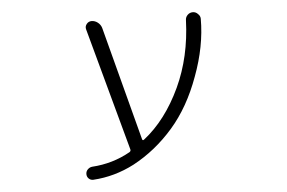

<svg xmlns="http://www.w3.org/2000/svg" viewBox="-46 -609 1092 731"><g transform="rotate(-5 500.0 -243.5)"><path d="M480.5 -80.1Q482.4 -73.2 488.3 -78.1Q573.2 -144.5 628.9 -263.7Q681.6 -377 686.5 -516.6Q686.5 -528.3 694.8 -536.6Q703.1 -544.9 714.8 -544.9Q726.6 -544.9 734.4 -536.1Q743.2 -528.3 743.2 -517.6Q743.2 -412.1 701.2 -299.8Q660.2 -186.5 592.8 -109.4Q525.4 -32.2 439.5 13.7Q364.3 52.7 282.2 57.6Q282.2 57.6 281.2 57.6Q271.5 57.6 264.6 50.8Q257.8 43.9 257.8 33.7Q257.8 23.4 265.1 16.1Q272.5 8.8 282.2 7.8Q361.3 2.9 428.7 -35.2Q434.6 -39.1 432.6 -45.9L304.7 -515.6Q301.8 -526.4 309.1 -535.6Q316.4 -544.9 328.1 -544.9Q340.8 -544.9 351.6 -536.6Q362.3 -528.3 366.2 -515.6Z"/></g></svg>

Font: Rounded-X Mgen+ 1m light
Style: Regular
Weight: 200
Designer: [Source Han Sans]
Ryoko NISHIZUKA  (kana & ideographs); Paul D. Hunt (Latin, Greek & Cyrillic); Wenlong ZHANG  (bopomofo
Version: Version 1.059.20150602